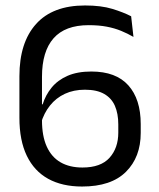

<svg xmlns="http://www.w3.org/2000/svg" viewBox="-20 -670 580 702"><path d="M280 12Q207.5 12 156.2 -16.2Q105 -44.5 78 -100.5Q51 -156.5 51 -239V-391.5Q51 -514.5 111.8 -582.2Q172.5 -650 291 -650Q350 -650 390.8 -637.5Q431.5 -625 459.5 -610.5L468 -535Q446.5 -547.5 422.8 -557.2Q399 -567 370.2 -572.5Q341.5 -578 304 -578Q218 -578 175.8 -530Q133.5 -482 133.5 -389V-230Q133.5 -172.5 151 -134Q168.5 -95.5 201.5 -76.5Q234.5 -57.5 281.5 -57.5Q348.5 -57.5 380.5 -93.2Q412.5 -129 412.5 -185V-215Q412.5 -254.5 400.2 -282.8Q388 -311 361 -326.5Q334 -342 290.5 -342Q249.5 -342 217.2 -327Q185 -312 162.8 -284.2Q140.5 -256.5 129.5 -218.5L121.5 -288.5H136Q146.5 -322.5 168.8 -349.8Q191 -377 227 -392.8Q263 -408.5 314 -408.5Q404 -408.5 449.2 -358Q494.5 -307.5 494.5 -216.5V-184Q494.5 -95.5 440.5 -41.8Q386.5 12 280 12Z"/></svg>

Font: Anek Latin
Style: Regular
Weight: 400
Designer: Yesha Goshar
Foundry: Ek Type
Version: Version 1.003